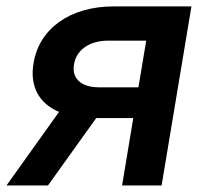

<svg xmlns="http://www.w3.org/2000/svg" viewBox="-29 -565 622 585"><path d="M343 0H463.4L554.3 -545.5H317.5C183.6 -545.5 89.8 -476.9 73.2 -372.2C61.1 -302.2 89.8 -249.6 150.9 -224.1L-9.2 0H117.2L264.2 -205.3H279.1H377.1ZM196.7 -369.3C202.8 -410.2 240.8 -441.1 300.1 -441.1H416.5L392.8 -299H272C215.6 -299 188.9 -328.5 196.7 -369.3Z"/></svg>

Font: Margiela Sans Semi Bold
Style: Italic
Weight: 600
Italic angle: -9.39999°
Designer: Stefan Endress, Andreas Faust
Version: Version 1.100;FEAKit 1.0